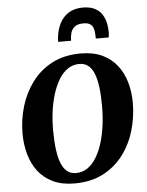

<svg xmlns="http://www.w3.org/2000/svg" viewBox="-65 -1074 870 1136"><g transform="rotate(-5 370.0 -506.0)"><path d="M331 10Q256.5 10 203 -15.8Q149.5 -41.5 115.8 -86Q82 -130.5 66 -188.5Q50 -246.5 50 -311Q50 -392.5 73.2 -471Q96.5 -549.5 143.8 -613.2Q191 -677 263.2 -715Q335.5 -753 434 -753Q509 -753 562.5 -727.5Q616 -702 650 -657.5Q684 -613 700 -556Q716 -499 716 -436Q716 -353 693 -273.2Q670 -193.5 622.5 -129.8Q575 -66 502.5 -28Q430 10 331 10ZM345 -50.5Q383.5 -50.5 413.8 -71.2Q444 -92 466.5 -129Q489 -166 503.8 -214Q518.5 -262 525.8 -317.2Q533 -372.5 533 -430Q533 -495.5 526.8 -544.5Q520.5 -593.5 507.2 -626.2Q494 -659 472.5 -675.5Q451 -692 420 -692Q382 -692 351.5 -671.2Q321 -650.5 298.8 -613.8Q276.5 -577 261.5 -529.2Q246.5 -481.5 239.2 -427.2Q232 -373 232 -317Q232 -250.5 238.5 -200.5Q245 -150.5 258.5 -117.2Q272 -84 293.5 -67.2Q315 -50.5 345 -50.5ZM470 -1022.5Q515 -1022.5 542.8 -1007.2Q570.5 -992 585.2 -967.8Q600 -943.5 605.2 -916.5Q610.5 -889.5 610.5 -865.5Q610.5 -857.5 609.8 -849Q609 -840.5 607.5 -833H531Q531 -838 530.8 -842.8Q530.5 -847.5 530.5 -852Q530 -875.5 524.8 -892.8Q519.5 -910 505.8 -919.5Q492 -929 465 -929Q429 -929 411.8 -913.5Q394.5 -898 389.2 -875.8Q384 -853.5 384 -833H307.5Q307.5 -841.5 308 -849.2Q308.5 -857 309.5 -865Q315.5 -911.5 335 -947Q354.5 -982.5 388.2 -1002.5Q422 -1022.5 470 -1022.5Z"/></g></svg>

Font: Merriweather Light 18pt Black
Style: Italic
Weight: 900
Italic angle: -7.8°
Version: Version 2.101